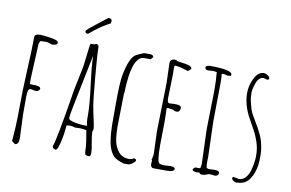

<svg xmlns="http://www.w3.org/2000/svg" viewBox="-85 -994 1769 1166"><g transform="rotate(10 799.0 -411.5)"><path d="M85.9 -168.9 91.8 -25.9Q91.8 14.2 67.9 14.2L47.9 -1Q57.1 -97.2 57.1 -204.1Q57.1 -311 64 -445.6Q70.8 -580.1 70.8 -647Q70.8 -656.2 79.6 -661.1Q88.4 -666 107.4 -666Q126.5 -666 172.1 -658.7Q217.8 -651.4 217.8 -637.2Q217.8 -620.1 182.1 -620.1Q164.1 -629.9 141.1 -629.9Q118.2 -629.9 114.7 -628.9Q111.3 -627.9 110.4 -626.5Q109.4 -625 107.9 -619.4Q106.4 -613.8 104 -608.9L94.2 -397.9V-362.8Q94.2 -359.4 111.3 -359.4Q161.1 -360.4 161.1 -344.2Q161.1 -335.9 153.3 -330.6Q145.5 -325.2 137.2 -325.2L104 -331.1Q85.9 -331.1 85.9 -282.2ZM54.2 -495.1V-494.1Q54.2 -493.2 53 -493.2Q51.8 -493.2 51.8 -494.1Q51.8 -495.1 53.2 -495.1Z M389.2 -722.2Q371.1 -722.2 371.1 -736.8Q371.1 -742.7 430.4 -788.3Q489.7 -834 495.1 -838.9Q517.1 -838.9 517.1 -823.2Q517.1 -822.8 514.2 -808.1Q463.9 -785.6 389.2 -722.2ZM436 -148.9 409.7 -147.9Q395.5 -153.8 378.4 -153.8Q361.3 -153.8 359.9 -152.8Q358.4 -151.9 357.9 -149.4Q357.4 -147 356.9 -146L355 -126Q353 -100.6 345.7 -64.9Q332 4.9 316.9 4.9Q310.5 4.9 303.7 -0.5Q296.9 -5.9 296.9 -12.2Q309.6 -49.8 323.2 -126Q336.9 -202.1 340.3 -220.9Q343.8 -239.7 353 -296.9Q362.3 -354 365.2 -372.1Q368.2 -390.1 381.1 -450.2Q394 -510.3 396.7 -528.8Q399.4 -547.4 402.8 -579.1Q411.1 -657.2 416 -666L429.7 -665Q441.9 -665 447.8 -670.9Q454.1 -670.9 460 -666.7Q465.8 -662.6 465.8 -655.8Q465.8 -607.9 478 -470.7Q490.2 -333.5 497.3 -293.2Q504.4 -252.9 513.7 -214.1Q522.9 -175.3 522.9 -154.8L518.1 -141.1Q518.1 -118.7 526.4 -75Q534.7 -31.2 534.7 -13.4Q534.7 4.4 526.9 8.8Q506.3 8.8 501.7 2.9Q497.1 -2.9 497.1 -15.9Q497.1 -28.8 495.4 -47.6Q493.7 -66.4 491.9 -77.6Q490.2 -88.9 486.1 -113Q481.9 -137.2 481 -144Q461.9 -148.9 436 -148.9ZM365.7 -198.2Q365.7 -188 389.6 -181.2Q426.3 -170.9 470.7 -170.9H481Q474.6 -190.4 474.6 -215.8V-238.8Q474.6 -300.8 459.2 -419.4Q443.8 -538.1 442.9 -596.2Q390.6 -337.9 378.2 -277.1Q365.7 -216.3 365.7 -198.2Z M667.5 -403.8 663.6 -202.1Q663.6 -117.7 679.7 -81.1Q698.2 -38.1 727.1 -25.4Q745.6 -17.1 764.9 -17.1Q784.2 -17.1 794.4 -25.9Q809.6 -25.9 809.6 -15.1Q809.6 -7.3 796.1 2.2Q782.7 11.7 771.5 16.1H738.3Q731.9 12.7 714.8 7.3Q697.8 2 683.3 -8.5Q668.9 -19 656.2 -43.2Q643.6 -67.4 638.2 -99.6Q629.4 -152.3 629.4 -217.8V-332Q629.4 -465.3 639.2 -514.6Q658.7 -614.7 692.4 -641.1Q701.2 -647.9 719.5 -655Q737.8 -662.1 744.6 -666H784.7Q785.6 -666 787.4 -665.5Q789.1 -665 790 -664.8Q791 -664.6 792.7 -664.1Q794.4 -663.6 795.2 -663.3Q795.9 -663.1 797.4 -662.4Q798.8 -661.6 799.3 -661.1Q803.7 -656.7 803.7 -650.9L790.5 -636.2H748.5Q728 -636.2 712.9 -616.9Q697.8 -597.7 689.7 -571.3Q681.6 -544.9 676.8 -510.3Q669.4 -458 669.4 -409.2Z M904.3 -7.8 905.3 -33.2 901.9 -37.1Q909.2 -57.1 909.2 -78.1L904.3 -210L911.1 -511.2L907.2 -630.9Q907.2 -659.2 936 -659.2Q947.3 -659.2 952.1 -652.8Q955.6 -651.9 981 -648.9Q1042.5 -642.1 1043.9 -624Q1043.9 -616.2 1024.9 -605Q969.7 -623 943.8 -624L939 -618.2Q939.9 -604 939.9 -575.2L936 -419.9Q936 -392.1 950.2 -392.1L983.9 -394Q1022 -394 1022.9 -376Q1022.9 -365.7 1017.8 -357.9Q1012.7 -350.1 999.5 -350.1Q986.3 -350.1 980 -357.9L947.3 -362.8H942.9L938 -357.9V-355Q939.9 -329.1 939.9 -275.9L938 -133.8Q938 -34.2 951.7 -23.4Q960.4 -16.1 983.9 -16.1L1021 -18.1Q1050.3 -18.1 1050.3 -4.9Q1050.3 13.2 1006.8 13.2H924.3Q905.8 13.2 904.3 -7.8Z M1297.9 -7.8 1264.6 -11.2Q1256.8 -11.2 1246.1 -5.6Q1235.4 0 1220.5 0Q1205.6 0 1201.7 -9.8L1185.1 -8.8Q1163.6 -8.8 1157.7 -19Q1157.7 -25.4 1163.3 -29.5Q1168.9 -33.7 1170.9 -36.1H1199.7L1203.6 -40L1207 -61Q1207 -61 1199.7 -279.8L1204.6 -513.2Q1204.6 -581.1 1199.7 -628.9Q1189.9 -631.8 1169.9 -631.8L1146 -629.9Q1127 -629.9 1127 -647Q1127 -651.4 1136 -655.3Q1145 -659.2 1150.9 -659.2Q1290 -659.2 1290 -628.9Q1290 -626 1287.6 -621.1L1264.6 -619.1Q1256.8 -625 1235.8 -625L1231 -622.1Q1233.9 -613.3 1233.9 -568.8L1231 -331.1L1237.8 -111.8L1236.8 -81.1Q1236.8 -57.6 1239.7 -53.2L1238.8 -50.8Q1238.8 -41 1260.7 -41L1290 -42Q1319.8 -42 1319.8 -27.8Q1319.8 -19 1313.5 -13.4Q1307.1 -7.8 1297.9 -7.8Z M1507.3 -637.2 1486.3 -643.1Q1470.7 -643.1 1459 -630.6Q1447.3 -618.2 1441.4 -599.6Q1429.2 -563.5 1429.2 -543Q1429.2 -522.5 1430.2 -513.7Q1431.2 -504.9 1433.8 -493.2Q1436.5 -481.4 1437.5 -476.6Q1438.5 -471.7 1443.1 -456.3Q1447.8 -440.9 1448.2 -439L1455.6 -420.9Q1465.3 -403.3 1481 -376.7Q1496.6 -350.1 1504.4 -336.4Q1512.2 -322.8 1522.5 -300.5Q1532.7 -278.3 1537.1 -260.3Q1549.3 -213.9 1549.3 -177Q1549.3 -140.1 1546.4 -117.9Q1543.5 -95.7 1535.4 -72.3Q1527.3 -48.8 1515.6 -31.2Q1488.8 9.8 1440.4 9.8L1435.5 12.2Q1406.2 6.8 1403.3 -12.2L1408.2 -20L1444.3 -13.2Q1467.3 -13.2 1483.9 -31Q1500.5 -48.8 1508.8 -76.2Q1523.4 -127 1523.4 -170.2Q1523.4 -213.4 1511 -251.7Q1498.5 -290 1481 -321.8Q1463.4 -353.5 1445.8 -385.3Q1403.3 -461.9 1403.3 -536.1Q1403.3 -574.2 1417 -608.9Q1441.9 -672.9 1482.4 -672.9Q1493.7 -672.9 1507.1 -664.3Q1520.5 -655.8 1520.5 -645Q1520.5 -637.2 1507.3 -637.2ZM1514.2 -641.1V-640.1H1515.1Q1515.1 -641.1 1514.2 -641.1Z"/></g></svg>

Font: Amatic SC
Style: Regular
Weight: 400
Version: Version 1.004